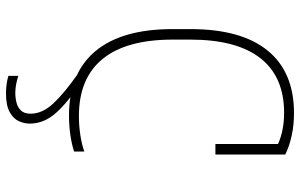

<svg xmlns="http://www.w3.org/2000/svg" viewBox="-200 -580 1000 640"><g transform="rotate(90 300.0 -260.0)"><path d="M291 220Q276 220 261 218Q246 216 233 212V179Q245 183 260 186Q275 189 289 189Q306 189 322 185Q338 181 348.5 170Q359 159 359 138Q359 99 325 62.5Q291 26 227 -19L256 -29Q320 13 356 53Q392 93 392 141Q392 159 384 177Q376 195 354 207.5Q332 220 291 220ZM365 10Q224 10 150.5 -78Q77 -166 77 -335V-395Q77 -564 148.5 -652Q220 -740 357 -740Q396 -740 431 -732.5Q466 -725 495 -711V-478H460V-710L475 -679Q426 -707 356 -707Q236 -707 174 -628Q112 -549 112 -394V-336Q112 -181 176.5 -102Q241 -23 367 -23Q400 -23 431.5 -28Q463 -33 485 -41V-7Q461 1 429.5 5.5Q398 10 365 10Z"/></g></svg>

Font: M PLUS Code Latin Expanded ExtraLight
Style: Regular
Weight: 250
Width: 7
Designer: Coji Morishita
Foundry: UNDERFOREST DESIGN
Version: Version 1.002; ttfautohint (v1.8.3)